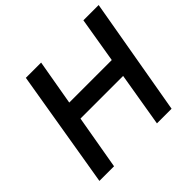

<svg xmlns="http://www.w3.org/2000/svg" viewBox="-167 -888 1076 1076"><g transform="rotate(-45 371.0 -350.0)"><path d="M165 -700H286L239 -430H576L621 -700H742L620 0H504L558 -322H220L164 0H48Z"/></g></svg>

Font: Jost* Medium
Style: Italic
Weight: 500
Italic angle: -10°
Version: Version 3.7